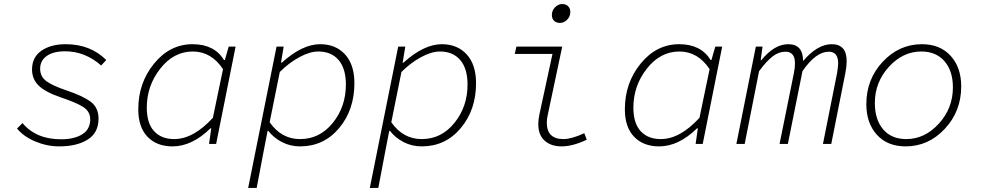

<svg xmlns="http://www.w3.org/2000/svg" viewBox="-20 -710 4840 947"><path d="M272 12Q212 12 154.5 -12Q97 -36 64 -76L91 -103Q158 -23 281 -23Q346 -23 385.5 -47.5Q425 -72 425 -121Q425 -160 391 -182Q357 -204 279 -230Q203 -256 170.5 -288Q138 -320 138 -367Q138 -428 184.5 -460Q231 -492 304 -492Q426 -492 504 -414L479 -387Q399 -457 301 -457Q243 -457 210.5 -434Q178 -411 178 -371Q178 -332 209 -309.5Q240 -287 308 -264Q389 -237 427.5 -208Q466 -179 466 -125Q466 -55 412.5 -21.5Q359 12 272 12Z M831 12Q753 12 707.5 -35.5Q662 -83 662 -171Q662 -301 740 -396.5Q818 -492 930 -492Q1037 -492 1085 -414H1089L1108 -480H1142L1046 0H1011L1022 -77H1018Q927 12 831 12ZM839 -24Q934 -24 1030 -129L1080 -369Q1022 -456 931 -456Q837 -456 770.5 -371.5Q704 -287 704 -179Q704 -102 740 -63Q776 -24 839 -24Z M1204 217 1344 -480H1379L1366 -401H1370Q1471 -492 1559 -492Q1636 -492 1682 -441.5Q1728 -391 1728 -300Q1728 -168 1652.5 -78Q1577 12 1460 12Q1412 12 1371 -9Q1330 -30 1303 -65H1300L1279 43L1246 217ZM1460 -24Q1557 -24 1621.5 -104Q1686 -184 1686 -293Q1686 -372 1650 -414Q1614 -456 1550 -456Q1508 -456 1456.5 -428Q1405 -400 1360 -355L1310 -107Q1368 -24 1460 -24Z M1804 217 1944 -480H1979L1966 -401H1970Q2071 -492 2159 -492Q2236 -492 2282 -441.5Q2328 -391 2328 -300Q2328 -168 2252.5 -78Q2177 12 2060 12Q2012 12 1971 -9Q1930 -30 1903 -65H1900L1879 43L1846 217ZM2060 -24Q2157 -24 2221.5 -104Q2286 -184 2286 -293Q2286 -372 2250 -414Q2214 -456 2150 -456Q2108 -456 2056.5 -428Q2005 -400 1960 -355L1910 -107Q1968 -24 2060 -24Z M2750 12Q2698 12 2666.5 -16Q2635 -44 2635 -98Q2635 -120 2641 -148L2705 -444H2519L2527 -480H2753L2681 -140Q2677 -123 2677 -105Q2677 -24 2759 -24Q2799 -24 2862 -53L2874 -21Q2805 12 2750 12ZM2742 -597Q2724 -597 2713 -607.5Q2702 -618 2702 -636Q2702 -658 2717.5 -674Q2733 -690 2753 -690Q2772 -690 2782.5 -679Q2793 -668 2793 -651Q2793 -629 2777.5 -613Q2762 -597 2742 -597Z M3231 12Q3153 12 3107.5 -35.5Q3062 -83 3062 -171Q3062 -301 3140 -396.5Q3218 -492 3330 -492Q3437 -492 3485 -414H3489L3508 -480H3542L3446 0H3411L3422 -77H3418Q3327 12 3231 12ZM3239 -24Q3334 -24 3430 -129L3480 -369Q3422 -456 3331 -456Q3237 -456 3170.5 -371.5Q3104 -287 3104 -179Q3104 -102 3140 -63Q3176 -24 3239 -24Z M3612 0 3708 -480H3741L3732 -413H3735Q3799 -492 3868 -492Q3941 -492 3941 -409Q4012 -492 4082 -492Q4156 -492 4156 -409Q4156 -383 4150 -352L4080 0H4039L4109 -351Q4114 -383 4114 -398Q4114 -455 4068 -455Q4004 -455 3938 -359L3866 0H3825L3896 -351Q3901 -375 3901 -398Q3901 -455 3854 -455Q3821 -455 3791 -432Q3761 -409 3724 -359L3653 0Z M4447 12Q4357 12 4305 -45.5Q4253 -103 4253 -196Q4253 -319 4334 -405.5Q4415 -492 4527 -492Q4617 -492 4669 -434.5Q4721 -377 4721 -284Q4721 -161 4640 -74.5Q4559 12 4447 12ZM4450 -24Q4541 -24 4610.5 -100Q4680 -176 4680 -279Q4680 -360 4638.5 -408Q4597 -456 4524 -456Q4433 -456 4364 -380Q4295 -304 4295 -202Q4295 -120 4336 -72Q4377 -24 4450 -24Z"/></svg>

Font: TypoPRO Source Code Pro
Style: Italic
Weight: 300
Italic angle: -11°
Monospace: yes
Designer: Paul D. Hunt, Teo Tuominen
Foundry: Adobe Systems Incorporated
Version: Version 1.030;PS 1.0;hotconv 1.0.84;makeotf.lib2.5.63406